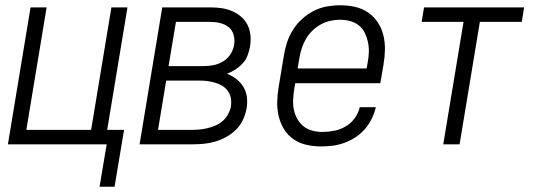

<svg xmlns="http://www.w3.org/2000/svg" viewBox="-20 -548 2040 729"><path d="M415 161H358L385 0H10L96 -520H157L80 -55H326L403 -520H464L387 -55H451Z M510 0 596 -520H778Q800 -520 821 -517Q842 -514 861 -506Q880 -498 895.5 -484.5Q911 -471 920 -453Q929 -435 931 -413.5Q933 -392 929 -370Q926 -354 920 -337.5Q914 -321 901.5 -307.5Q889 -294 873.5 -284Q858 -274 842 -268Q862 -260 878 -247.5Q894 -235 904.5 -217.5Q915 -200 917.5 -178.5Q920 -157 916 -135Q912 -113 902 -92Q892 -71 875.5 -55Q859 -39 839 -28Q819 -17 797 -10.5Q775 -4 753.5 -2Q732 0 710 0ZM620 -297H752Q771 -297 790 -300.5Q809 -304 826.5 -314.5Q844 -325 855 -342Q866 -359 869 -378Q872 -397 867 -415.5Q862 -434 848 -445Q834 -456 815.5 -460.5Q797 -465 778 -465H648ZM580 -55H710Q725 -55 740 -56.5Q755 -58 770.5 -62Q786 -66 800.5 -72.5Q815 -79 827 -90Q839 -101 846.5 -115Q854 -129 857 -144Q859 -160 856.5 -175Q854 -190 845.5 -202Q837 -214 825 -221.5Q813 -229 798.5 -233.5Q784 -238 769 -240Q754 -242 739 -242H611Z M1200 8Q1171 8 1144 2Q1117 -4 1095 -19Q1073 -34 1059 -56.5Q1045 -79 1038.5 -105.5Q1032 -132 1032.5 -160.5Q1033 -189 1038 -218L1058 -338Q1062 -363 1070 -387.5Q1078 -412 1092.5 -435Q1107 -458 1127.5 -476.5Q1148 -495 1172 -507Q1196 -519 1221 -523.5Q1246 -528 1271 -528Q1300 -528 1327.5 -522Q1355 -516 1377 -501Q1399 -486 1414 -463.5Q1429 -441 1435.5 -414.5Q1442 -388 1441.5 -359.5Q1441 -331 1436 -302L1424 -232H1101L1097 -209Q1094 -189 1093 -169Q1092 -149 1096 -130.5Q1100 -112 1109.5 -95.5Q1119 -79 1133 -68Q1147 -57 1165.5 -52Q1184 -47 1204 -47Q1226 -47 1249 -51.5Q1272 -56 1292.5 -68Q1313 -80 1327 -99.5Q1341 -119 1346 -141H1407Q1402 -119 1391.5 -97.5Q1381 -76 1365.5 -58Q1350 -40 1330 -27Q1310 -14 1288.5 -6Q1267 2 1244.5 5Q1222 8 1200 8ZM1372 -288 1376 -311Q1380 -331 1380.5 -350.5Q1381 -370 1377 -388.5Q1373 -407 1365 -423.5Q1357 -440 1342.5 -451.5Q1328 -463 1309.5 -468Q1291 -473 1271 -473Q1253 -473 1234.5 -469Q1216 -465 1198.5 -455.5Q1181 -446 1166.5 -432Q1152 -418 1142 -401Q1132 -384 1126 -365.5Q1120 -347 1117 -329L1110 -288Z M1663 0 1740 -465H1581L1590 -520H1970L1961 -465H1802L1725 0Z"/></svg>

Font: Iosevka Light Oblique
Style: Regular
Weight: 300
Italic angle: -9°
Monospace: yes
Designer: Belleve Invis
Foundry: Belleve Invis
Version: Version 32.5.0; ttfautohint (v1.8.4)